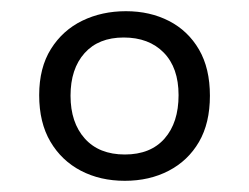

<svg xmlns="http://www.w3.org/2000/svg" viewBox="-20 -717 445 343"><path d="M203 -394Q159 -394 124.5 -412Q90 -430 70 -464Q50 -498 50 -547Q50 -596 71 -629.5Q92 -663 127 -680Q162 -697 205 -697Q248 -697 282 -679.5Q316 -662 335.5 -628.5Q355 -595 355 -546Q355 -497 335.5 -463.5Q316 -430 281.5 -412Q247 -394 203 -394ZM203 -441Q249 -441 274 -469.5Q299 -498 299 -547Q299 -596 272.5 -623Q246 -650 201 -650Q156 -650 131 -622Q106 -594 106 -546Q106 -498 131.5 -469.5Q157 -441 203 -441Z"/></svg>

Font: STIX Two Text
Style: Regular
Weight: 400
Designer: Ross Mills, John Hudson & Paul Hanslow, Tiro Typeworks Ltd; with prior portions MicroPress Inc., and Coen Hoffman.
Foundry: Tiro Typeworks Ltd
Version: Version 2.13 b171